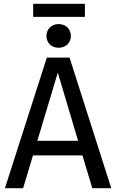

<svg xmlns="http://www.w3.org/2000/svg" viewBox="-20 -993 613 1013"><path d="M102 0 154 -173H415L467 0H567L347 -689H227L6 0ZM285 -610 392 -250H177ZM428 -904V-973H155V-904ZM289 -741C328 -741 354 -768 354 -803C354 -839 328 -866 289 -866C251 -866 225 -839 225 -803C225 -768 251 -741 289 -741Z"/></svg>

Font: FiraGO Unicode
Style: Regular
Weight: 400
Designer: bBox Type
Foundry: bBox Type GmbH
Version: Version 1.001;PS 001.001;hotconv 1.0.88;makeotf.lib2.5.64775